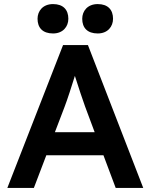

<svg xmlns="http://www.w3.org/2000/svg" viewBox="-20 -921 738 941"><path d="M16 0H146L207 -160H487L547 0H682L411 -700H289ZM164 -829C164 -785 189 -757 240 -757C289 -757 315 -791 315 -829C315 -873 290 -901 240 -901C190 -901 164 -867 164 -829ZM249 -273 296 -396C311 -435 331 -498 347 -549C363 -498 388 -423 397 -399L444 -273ZM383 -829C383 -785 408 -757 459 -757C508 -757 534 -791 534 -829C534 -873 509 -901 459 -901C409 -901 383 -867 383 -829Z"/></svg>

Font: Easer Grotesk Medium
Style: Regular
Weight: 500
Designer: Boardeaser, Bonnie Shaver-Troup, Thomas Jockin
Foundry: Lexend
Version: Version 1.001;Glyphs 3.1.2 (3151)